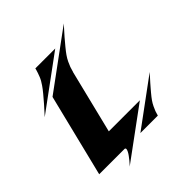

<svg xmlns="http://www.w3.org/2000/svg" viewBox="-244 -918 1146 1146"><g transform="rotate(-45 328.5 -345.5)"><path d="M172.4 95.7Q174.8 93.3 181.9 85.7Q189 78.1 197.3 67.9Q205.6 57.6 213.9 46.4Q222.2 35.2 227.3 25.1Q232.4 15.1 233.2 8.1Q233.9 1 226.6 -1H11.7L141.1 -524.4L499 -787.1Q495.1 -782.2 479.5 -765.4Q463.9 -748.5 444.8 -726.6Q425.8 -704.6 407 -681.6Q388.2 -658.7 377 -642.6Q364.7 -625 356.4 -607.4Q348.1 -589.8 342.8 -575.7Q336.9 -558.6 333 -543H332.5L233.4 -141.6H495.6ZM356.9 -717.3 22.5 -471.7Q26.4 -476.1 42 -493.2Q57.6 -510.3 76.7 -532Q95.7 -553.7 114.7 -576.7Q133.8 -599.6 145 -616.2Q162.6 -640.6 172.1 -665.3Q181.6 -689.9 185.5 -704.1L189 -717.3ZM656.7 -219.7Q633.8 -194.3 612.3 -170.4Q600.1 -156.2 591.8 -146.7Q583.5 -137.2 575.2 -127.2Q566.9 -117.2 559.3 -107.7Q551.8 -98.1 546.4 -90.3Q535.6 -74.7 528.1 -58.8Q520.5 -43 515.6 -30.3Q510.3 -15.1 506.8 -1.5V-1H359.4Z"/></g></svg>

Font: Facon
Style: Bold Italic
Weight: 700
Italic angle: -12°
Designer: Google
Version: Version 2.001150; 2014